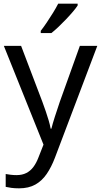

<svg xmlns="http://www.w3.org/2000/svg" viewBox="-20 -786 550 1046"><path d="M1 -536H95L211 -231Q221 -204 229.5 -179Q238 -154 245 -130.5Q252 -107 256 -85H260Q266 -110 279 -150.5Q292 -191 306 -232L415 -536H510L279 74Q260 124 234.5 161.5Q209 199 172.5 219.5Q136 240 84 240Q60 240 42 237.5Q24 235 11 232V162Q22 164 37.5 166Q53 168 70 168Q101 168 123.5 156.5Q146 145 162 123.5Q178 102 189 73L217 2ZM403 -756Q394 -742 377 -722Q360 -702 339.5 -680.5Q319 -659 298.5 -639.5Q278 -620 260 -606H202V-618Q217 -637 234.5 -663Q252 -689 269 -716.5Q286 -744 297 -766H403Z"/></svg>

Font: Noto Sans Telugu
Style: Regular
Weight: 400
Designer: Jelle Bosma - Monotype Design Team
Foundry: Monotype Imaging Inc.
Version: Version 2.003